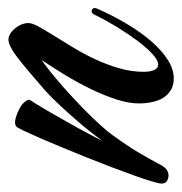

<svg xmlns="http://www.w3.org/2000/svg" viewBox="-75 -412 444 469"><g transform="rotate(-90 147.5 -178.0)"><path d="M359.9 -162.1Q342.8 -123.5 322.5 -89.6Q302.2 -55.7 280.3 -30.5Q258.3 -5.4 235.4 9.3Q212.4 23.9 189.9 23.9Q174.3 23.9 162.8 17.6Q151.4 11.2 143.8 0Q136.2 -11.2 132.6 -26.9Q128.9 -42.5 128.9 -61Q128.9 -86.4 138.9 -116.9Q148.9 -147.5 164.3 -179.2Q179.7 -210.9 198.5 -241.7Q217.3 -272.5 234.9 -298.8Q222.7 -290.5 206.8 -277.8Q190.9 -265.1 173.6 -250Q156.2 -234.9 138.2 -218Q120.1 -201.2 104 -184.8Q87.9 -168.5 74.2 -153.3Q60.5 -138.2 51.8 -126Q24.9 -89.4 7.8 -60.1Q-9.3 -30.8 -19 -12.2Q-25.9 1.5 -32.7 6.3Q-39.6 11.2 -46.9 11.2Q-53.2 11.2 -60.1 7.6Q-66.9 3.9 -66.9 -5.9Q-66.9 -11.7 -61.5 -29.8Q-56.2 -47.9 -47.1 -73Q-38.1 -98.1 -26.6 -128.4Q-15.1 -158.7 -2.7 -189.7Q9.8 -220.7 22 -250.2Q34.2 -279.8 44.4 -303.2Q54.7 -326.7 62 -342Q69.3 -357.4 71.8 -359.9Q78.1 -366.2 92.5 -362.3Q106.9 -358.4 121.1 -350.1Q127.9 -345.7 131.6 -341.3Q135.3 -336.9 137.2 -333Q138.2 -330.6 137.7 -328.6Q137.2 -326.7 136.2 -325.2Q134.8 -323.7 125 -307.9Q115.2 -292 101.1 -267.3Q86.9 -242.7 69.8 -211.9Q52.7 -181.2 37.1 -149.9Q60.5 -182.1 82.5 -207.5Q104.5 -232.9 121.6 -251.5Q141.1 -272.5 159.2 -289.1Q211.4 -335 240.5 -357.4Q269.5 -379.9 285.2 -379.9Q291.5 -379.9 298.6 -375.7Q305.7 -371.6 311.5 -364.7Q317.4 -357.9 321.3 -349.1Q325.2 -340.3 325.2 -331.1Q325.2 -321.8 316.4 -305.9Q307.6 -290 294.4 -268.8Q281.2 -247.6 265.6 -221.9Q250 -196.3 236.8 -168Q223.6 -139.6 214.8 -109.4Q206.1 -79.1 206.1 -48.8Q206.1 -34.7 210.2 -24.4Q214.4 -14.2 224.1 -14.2Q234.4 -14.2 249.8 -28.3Q265.1 -42.5 282 -64.9Q298.8 -87.4 315.7 -115Q332.5 -142.6 345.2 -168.9Q349.1 -176.8 354 -176.8Q356.4 -176.8 359.1 -175Q361.8 -173.3 361.8 -168.9Q361.8 -166 359.9 -162.1Z"/></g></svg>

Font: Mervale Script
Style: Regular
Weight: 400
Designer: Astigmatic (AOETI)
Foundry: Astigmatic (AOETI)
Version: Version 1.000